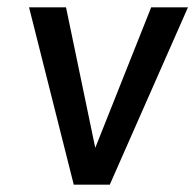

<svg xmlns="http://www.w3.org/2000/svg" viewBox="-20 -502 531 522"><path d="M59 -482H159.5L239 -100L391 -482H491L278.5 0H180.5Z"/></svg>

Font: Karla Medium
Style: Italic
Weight: 500
Italic angle: -8°
Designer: Jonathan Pinhorn
Version: Version 2.001